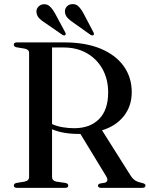

<svg xmlns="http://www.w3.org/2000/svg" viewBox="-20 -904 720 924"><path d="M614 -460.5Q614 -393.5 575.8 -345.2Q537.5 -297 471 -277L608.5 -59Q619.5 -42 631.8 -34.8Q644 -27.5 662 -24Q673 -21.5 676.5 -18.5Q680 -15.5 680 -11Q680 0 664 0H466.5Q451.5 0 451.5 -11Q451.5 -17.5 462 -21L484 -24.5Q506 -31 490.5 -56.5L367 -259.5Q363 -259.5 359 -259.5Q282 -259.5 230.5 -282V-52.5Q230.5 -34.5 250.5 -30L296 -23.5Q308.5 -20 308.5 -11Q308.5 0 293.5 0H62Q46.5 0 46.5 -11Q46.5 -20.5 59 -23.5L98.5 -30Q120 -34.5 120 -52.5V-649.5Q120 -666 98.5 -670L59 -676.5Q46.5 -679.5 46.5 -689Q46.5 -700 62 -700H288Q392 -700 464.8 -669.5Q537.5 -639 575.8 -585Q614 -531 614 -460.5ZM230.5 -675.5V-307Q253 -296.5 280.8 -291.8Q308.5 -287 337.5 -287Q413 -287 456.8 -331Q500.5 -375 500.5 -459.5Q500.5 -522 473.8 -570.8Q447 -619.5 398.8 -647.5Q350.5 -675.5 286 -675.5ZM383.5 -836.5 429.5 -749Q434.5 -739.5 430 -735.5Q424.5 -731 415.5 -736.5L334.5 -794Q317.5 -805 305.8 -817.2Q294 -829.5 292.5 -846.5Q291.5 -861 301 -872Q310.5 -883 326.5 -884Q345 -886 358.2 -872.8Q371.5 -859.5 383.5 -836.5ZM246.5 -836.5 293.5 -749Q298.5 -740 294.5 -735.5Q289 -731 280 -736.5L198.5 -793Q181 -803.5 169.2 -815.5Q157.5 -827.5 155.5 -844.5Q154 -859.5 163.5 -870.5Q173 -881.5 188.5 -883.5Q207 -885.5 220.5 -872.5Q234 -859.5 246.5 -836.5Z"/></svg>

Font: Fraunces 72pt
Style: Regular
Weight: 400
Version: Version 1.000;[0bf87f6ff]